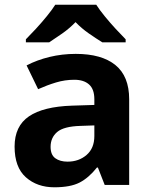

<svg xmlns="http://www.w3.org/2000/svg" viewBox="-20 -786 644 816"><path d="M302 -557Q412 -557 470.5 -509.5Q529 -462 529 -364V0H425L396 -74H392Q357 -30 318 -10Q279 10 211 10Q138 10 90 -32.5Q42 -75 42 -163Q42 -250 103 -291.5Q164 -333 286 -337L381 -340V-364Q381 -407 358.5 -427Q336 -447 296 -447Q256 -447 218 -435.5Q180 -424 142 -407L93 -508Q137 -531 190.5 -544Q244 -557 302 -557ZM323 -251Q251 -249 223 -225Q195 -201 195 -162Q195 -128 215 -113.5Q235 -99 267 -99Q315 -99 348 -127.5Q381 -156 381 -208V-253ZM389 -766Q403 -744 425.5 -716.5Q448 -689 472 -663Q496 -637 514 -619V-606H415Q389 -622 358 -643.5Q327 -665 301 -692Q275 -665 245 -644Q215 -623 189 -606H90V-619Q109 -638 132.5 -663.5Q156 -689 178.5 -716.5Q201 -744 215 -766Z"/></svg>

Font: Noto Sans Ethiopic
Style: Bold
Weight: 700
Designer: Monotype Design Team
Foundry: Monotype Imaging Inc.
Version: Version 2.102; ttfautohint (v1.8.4.7-5d5b)